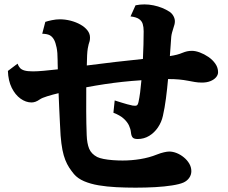

<svg xmlns="http://www.w3.org/2000/svg" viewBox="-20 -824 1040 877"><path d="M60.1 -533.2Q64.5 -521.5 71.3 -513.7Q78.1 -505.9 91.8 -502Q105.5 -498 130.9 -498Q149.9 -498 179.9 -500.7Q210 -503.4 244.1 -507.3Q243.7 -522.9 243.4 -533.7Q243.2 -544.4 243.2 -548.8Q243.2 -584.5 238.5 -606.9Q233.9 -629.4 227.1 -642.1Q218.8 -657.2 206.8 -663.3Q194.8 -669.4 172.9 -669.9L187 -724.1Q198.2 -728 217.3 -731.9Q236.3 -735.8 252.9 -735.8Q277.8 -735.8 302.5 -729.5Q327.1 -723.1 347.2 -711.9Q367.2 -700.7 379.2 -685.5Q391.1 -670.4 391.1 -652.8Q391.1 -643.6 389.6 -636.7Q388.2 -629.9 384.8 -621.1Q382.8 -614.3 380.9 -602.5Q378.9 -590.8 377.9 -571.8Q377.4 -549.3 376.5 -524.9Q441.4 -533.2 505.4 -540.8Q569.3 -548.3 632.8 -554.7Q634.3 -587.9 635.3 -620.4Q636.2 -652.8 636.2 -681.2Q636.2 -700.7 631.8 -714.8Q627.4 -729 614.5 -737.5Q601.6 -746.1 576.2 -749L599.1 -799.8Q639.6 -808.1 681.2 -799.6Q722.7 -791 754.9 -770Q766.1 -762.2 772.5 -750.2Q778.8 -738.3 778.8 -727.1Q778.8 -718.8 776.9 -711.9Q774.9 -705.1 772 -695.8Q769 -686.5 766.1 -676Q763.2 -665.5 762.2 -655.8Q760.7 -636.7 759.3 -614.5Q757.8 -592.3 755.9 -567.9Q790.5 -572.8 814 -583Q824.7 -587.4 834.7 -589.6Q844.7 -591.8 856.9 -591.8Q872.6 -591.8 892.6 -584.5Q912.6 -577.1 931.9 -564Q951.2 -550.8 963.6 -533Q976.1 -515.1 976.1 -494.1Q976.1 -481.9 966.8 -470.9Q957.5 -460 940.9 -453.4Q924.3 -446.8 902.8 -446.8Q884.8 -446.8 869.6 -449.5Q854.5 -452.1 838.9 -455.1Q818.8 -459 797.9 -460.9Q776.9 -462.9 747.6 -462.9Q743.7 -418 738 -374.5Q732.4 -331.1 724.1 -294.9Q717.8 -266.1 701.4 -241.9Q685.1 -217.8 661.4 -203.4Q637.7 -189 608.9 -189Q591.8 -189 585.7 -196.3Q579.6 -203.6 578.1 -219.2Q576.7 -234.4 569.3 -250.5Q562 -266.6 545.2 -282Q528.3 -297.4 498 -309.1L503.9 -365.2Q522.9 -359.4 536.4 -355Q549.8 -350.6 561.3 -347.7Q572.8 -344.7 585.9 -341.8Q598.6 -339.8 604.2 -342.3Q609.9 -344.7 612.8 -358.9Q616.7 -376.5 620.1 -402.1Q623.5 -427.7 626 -457.5Q581.1 -454.6 540.3 -450.2Q499.5 -445.8 459 -439.7Q418.5 -433.6 374 -425.3Q373.5 -371.1 373.8 -315.4Q374 -259.8 376 -207Q377.4 -168.5 387.2 -144.8Q397 -121.1 423.8 -106.9Q434.6 -101.6 453.4 -97.9Q472.2 -94.2 494.9 -92.5Q517.6 -90.8 540 -90.8Q580.6 -90.8 621.1 -97.4Q661.6 -104 696.8 -118.2Q713.9 -125 729 -128.4Q744.1 -131.8 752.9 -131.8Q769.5 -131.8 787.1 -124.8Q804.7 -117.7 819.8 -105.2Q835 -92.8 844.5 -76.7Q854 -60.5 854 -42Q854 -25.4 844.2 -11.5Q834.5 2.4 817.9 9.8Q800.3 17.6 766.4 22.9Q732.4 28.3 689 30.8Q645.5 33.2 599.1 33.2Q554.2 33.2 511.2 31Q468.3 28.8 430.7 22.5Q393.1 16.1 364 3.7Q335 -8.8 317.9 -28.8Q306.2 -43 296.1 -58.3Q286.1 -73.7 278.3 -93.3Q270.5 -112.8 265.1 -139.9Q259.8 -167 256.8 -205.1Q255.4 -230.5 253.7 -262.5Q252 -294.4 250.5 -329.6Q249 -364.7 247.6 -398.4Q220.7 -392.1 196.3 -384.5Q171.9 -377 162.1 -370.1Q150.9 -362.3 141.6 -359.1Q132.3 -356 124 -356Q98.1 -356 73.7 -373.5Q49.3 -391.1 33.4 -423.3Q17.6 -455.6 16.1 -500Z"/></svg>

Font: BIZ UDPMincho
Style: Bold
Weight: 700
Designer: TypeBank Co., Ltd.
Foundry: Morisawa Inc.
Version: Version 1.06